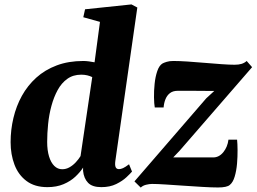

<svg xmlns="http://www.w3.org/2000/svg" viewBox="-20 -837 1161 869"><path d="M502 -108.5Q499.5 -90.5 503.2 -81Q507 -71.5 518.5 -71.5Q526.5 -71.5 536.8 -76Q547 -80.5 564 -93.5L577.5 -60.5Q570.5 -52 552.5 -35Q534.5 -18 506 -4Q477.5 10 438.5 10Q397.5 10 378.5 -9.8Q359.5 -29.5 356 -63.5V-78.5Q343 -58 321.2 -37.5Q299.5 -17 267.8 -3.5Q236 10 194.5 10Q137 10 100 -17.8Q63 -45.5 45.5 -91.8Q28 -138 28 -193.5Q28 -249.5 40.8 -303.2Q53.5 -357 79.2 -403.5Q105 -450 144.2 -485.5Q183.5 -521 236.8 -541Q290 -561 357 -561Q369 -561 382.2 -559.2Q395.5 -557.5 408 -555L432.5 -738L357 -759L365 -795L575 -817L601.5 -803ZM397.5 -488Q387.5 -493 375 -496Q362.5 -499 347.5 -499Q311 -499 284.8 -480.2Q258.5 -461.5 241 -429.5Q223.5 -397.5 212.8 -357.8Q202 -318 197.8 -275.8Q193.5 -233.5 193.5 -194.5Q193.5 -156.5 202 -128.8Q210.5 -101 225.8 -86Q241 -71 261.5 -71Q279 -71 294.5 -79.8Q310 -88.5 323 -102.5Q336 -116.5 344.5 -130.5ZM950 -425.5Q936 -425.5 919 -425.5Q902 -425.5 884 -425.8Q866 -426 848.2 -426Q830.5 -426 814 -426Q797.5 -426 784 -426Q763 -426 749.5 -415.8Q736 -405.5 729 -388.2Q722 -371 720.5 -350.5H680.5Q677.5 -367 677 -396.2Q676.5 -425.5 679.8 -457.5Q683 -489.5 691.8 -515.2Q700.5 -541 716 -550Q721.5 -553 734 -557Q746.5 -561 764.5 -561Q791.5 -561 829.2 -558.5Q867 -556 907.2 -552.5Q947.5 -549 983.5 -546.5Q1019.5 -544 1042 -544Q1060.5 -544 1073.5 -548Q1086.5 -552 1096.5 -561L1121 -533L793.5 -155.5L764 -124.5Q784 -124.5 804.5 -124.5Q825 -124.5 847.5 -124.5Q870 -124.5 894.2 -124.5Q918.5 -124.5 945 -124.5Q971.5 -124.5 990.8 -148.2Q1010 -172 1014 -205H1053Q1055 -187 1055.2 -157.5Q1055.5 -128 1052.8 -96Q1050 -64 1042.2 -37.8Q1034.5 -11.5 1020 0Q1014 5.5 1000.5 8.5Q987 11.5 966.5 11.5Q938.5 11.5 897 9Q855.5 6.5 811.5 3.5Q767.5 0.5 729.2 -2Q691 -4.5 668 -4.5Q656.5 -4.5 641.2 -0.8Q626 3 617 12L588.5 -16L913.5 -392Z"/></svg>

Font: Merriweather 36pt Black
Style: Italic
Weight: 900
Italic angle: -7.8°
Version: Version 2.101